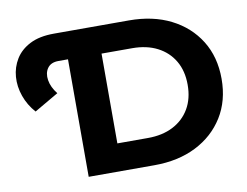

<svg xmlns="http://www.w3.org/2000/svg" viewBox="-76 -807 1177 914"><g transform="rotate(-10 512.5 -350.0)"><path d="M87 -350Q53 -388 36.5 -435Q20 -482 23.5 -528.5Q27 -575 51 -614Q75 -653 121 -676.5Q167 -700 237 -700H600Q715 -700 801.5 -656.5Q888 -613 937 -534.5Q986 -456 986 -350Q986 -244 937 -165.5Q888 -87 801.5 -43.5Q715 0 600 0H282V-568H236Q199 -568 182.5 -544.5Q166 -521 171.5 -486.5Q177 -452 204 -418ZM444 -133H592Q662 -133 713.5 -159.5Q765 -186 793.5 -234.5Q822 -283 822 -350Q822 -417 793.5 -465.5Q765 -514 713.5 -540.5Q662 -567 592 -567H444Z"/></g></svg>

Font: Montserrat
Style: Bold
Weight: 700
Designer: Julieta Ulanovsky
Foundry: Julieta Ulanovsky
Version: Version 9.000; ttfautohint (v1.8.4.7-5d5b)